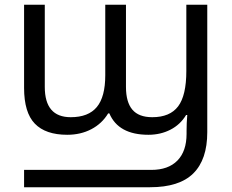

<svg xmlns="http://www.w3.org/2000/svg" viewBox="-20 -556 975 806"><path d="M761.2 -73.2Q736.8 -32.7 695.3 -11.5Q653.8 9.8 603 9.8Q477.1 9.8 439 -80.1H434.1Q408.2 -37.1 363.5 -13.7Q318.8 9.8 262.2 9.8Q171.4 9.8 126.2 -36.9Q81.1 -83.5 81.1 -187V-536.1H168V-190.9Q168 -64 276.9 -64Q351.1 -64 386.5 -106.7Q421.9 -149.4 421.9 -240.2V-536.1H508.8V-190.9Q508.8 -127.4 535.6 -95.7Q562.5 -64 619.1 -64Q693.4 -64 727.8 -109.6Q762.2 -155.3 762.2 -257.8V-536.1H850.1V-1Q850.1 113.8 791.5 171.9Q732.9 230 609.9 230H81.1V157.2H615.2Q686.5 157.2 724.9 117.9Q763.2 78.6 763.2 5.9V-6.8Q763.2 -39.1 766.1 -73.2Z"/></svg>

Font: NotoSans
Style: Regular
Weight: 400
Designer: Monotype Design team
Foundry: Monotype Imaging Inc.
Version: Version 1.04; ttfautohint (v1.4.1)